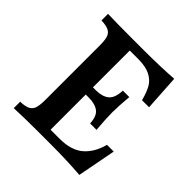

<svg xmlns="http://www.w3.org/2000/svg" viewBox="-171 -766 907 907"><g transform="rotate(45 282.5 -312.0)"><path d="M527 -186 490 7Q400 0 299 0H194Q112 0 48 3V-40Q82 -41 98.5 -50Q115 -59 120.5 -77.5Q126 -96 126 -132V-491Q126 -527 120.5 -545.5Q115 -564 98.5 -573Q82 -582 48 -583V-627Q112 -625 194 -625H299Q390 -625 486 -631L497 -452H450Q439 -494 424.5 -520Q410 -546 380 -561.5Q350 -577 299 -577H243V-331H262Q305 -331 328.5 -350Q352 -369 354 -420H397Q391 -353 391 -311Q391 -270 397 -201H354Q352 -248 328.5 -265.5Q305 -283 262 -283H243V-48H304Q381 -48 423 -84.5Q465 -121 482 -186Z"/></g></svg>

Font: Gupter
Style: Bold
Weight: 700
Designer: Octavio Pardo
Version: Version 1.000